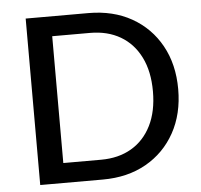

<svg xmlns="http://www.w3.org/2000/svg" viewBox="-52 -771 863 825"><g transform="rotate(-5 380.0 -359.0)"><path d="M358.5 0H88.5V-718H358.5Q465.5 -718 545.5 -672.8Q625.5 -627.5 670.2 -546.8Q715 -466 715 -359Q715 -252 670.2 -171.2Q625.5 -90.5 545.5 -45.2Q465.5 0 358.5 0ZM358.5 -85.5Q434 -85.5 489.5 -118Q545 -150.5 575.5 -211.8Q606 -273 606 -359Q606 -445 575.5 -506.2Q545 -567.5 489.5 -600Q434 -632.5 358.5 -632.5H195.5V-85.5Z"/></g></svg>

Font: Verano Sans Medium
Style: Regular
Weight: 500
Designer: Lukasz Dziedzic with Adam Twardoch and Botio Nikoltchev
Foundry: tyPoland Lukasz Dziedzic
Version: Version 3.001;December 28, 2019;FontCreator 12.0.0.2547 64-b